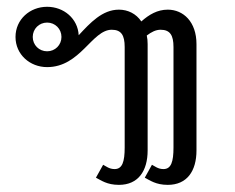

<svg xmlns="http://www.w3.org/2000/svg" viewBox="-20 -528 682 557"><path d="M116.7 -462.5C140 -462.5 158.3 -444.2 158.3 -420.8C158.3 -397.5 140 -379.2 116.7 -379.2C93.3 -379.2 75 -397.5 75 -420.8C75 -444.2 93.3 -462.5 116.7 -462.5ZM483.3 -100C483.3 -59.2 476.7 -37.5 454.2 -37.5C438.3 -37.5 429.2 -45.8 420.8 -50L400 -12.5C415 -5 431.7 8.3 466.7 8.3C522.5 8.3 550 -31.7 550 -91.7V-400C550 -465 511.7 -500 466.7 -500C436.7 -500 412.5 -485.8 390 -465.8C375 -488.3 350.8 -500 325 -500C276.7 -500 241.7 -461.7 208.3 -425.8C205.8 -474.2 165 -508.3 116.7 -508.3C66.7 -508.3 25 -471.7 25 -420.8C25 -370 66.7 -333.3 116.7 -333.3C213.3 -333.3 246.7 -441.7 304.2 -441.7C331.7 -441.7 341.7 -425.8 341.7 -391.7V-100C341.7 -59.2 335 -37.5 312.5 -37.5C296.7 -37.5 287.5 -45.8 279.2 -50L258.3 -12.5C273.3 -5 290 8.3 325 8.3C380.8 8.3 408.3 -31.7 408.3 -91.7V-400C408.3 -409.2 407.5 -417.5 405.8 -425C419.2 -435 431.7 -441.7 445.8 -441.7C473.3 -441.7 483.3 -425.8 483.3 -391.7Z"/></svg>

Font: BoonHome
Style: Book
Weight: 400
Designer: Sungsit Sawaiwan
Foundry: Sungsit Sawaiwan
Version: Version 0.2